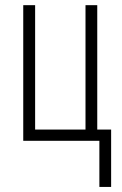

<svg xmlns="http://www.w3.org/2000/svg" viewBox="-20 -550 476 750"><path d="M359.9 -43.9H414.1V180.2H368.2V0H70.8V-529.8H117.2V-43.9H314V-529.8H359.9Z"/></svg>

Font: Germano
Style: Regular
Weight: 300
Width: 3
Foundry: Ascender Corporation
Version: Version 1.10; ttfautohint (v1.5)